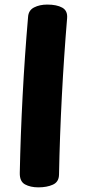

<svg xmlns="http://www.w3.org/2000/svg" viewBox="-20 -790 365 827"><path d="M100.9 -716.9Q102.7 -745.7 126.8 -758Q150.9 -770.3 183.4 -770.3Q224.2 -770.3 247.9 -757.2Q271.7 -744.1 269.1 -712Q255.4 -547.9 246.4 -375.5Q237.4 -203.1 234.2 -37.2Q233.4 -6.1 207.7 5.4Q181.9 17 145.4 17Q111.1 17 87.8 4.3Q64.4 -8.4 65.2 -45.2Q68.4 -204.7 77.4 -376.8Q86.4 -548.9 100.9 -716.9Z"/></svg>

Font: Playpen Sans Deva
Style: Regular
Weight: 400
Designer: Pooja Saxena, Gunjan Panchal, Laura Meseguer, Veronika Burian, José Scaglione
Foundry: TypeTogether
Version: Version 2.000